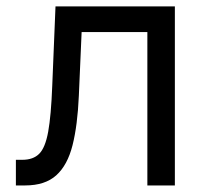

<svg xmlns="http://www.w3.org/2000/svg" viewBox="-20 -565 629 585"><path d="M512.8 0H429V-467.3H228.7L220.2 -272.7Q216.3 -183.2 201 -122.5Q185.7 -61.8 151.5 -30.9Q117.2 0 56.8 0H28.4V-78.1H48.3Q81 -78.1 99.4 -96.4Q117.9 -114.7 126.8 -163.5Q135.7 -212.4 139.2 -304L149.1 -545.5H512.8Z"/></svg>

Font: Linik Sans
Style: Regular
Weight: 400
Designer: Rasmus Andersson (font), Marc Monis (original base), Kil Hyung-jin (Pretendard portions), Cristiano Sobral (main changes
Foundry: rsms
Version: Version 3.018;May 31, 2022;FontCreator 14.0.0.2814 64-bit; t